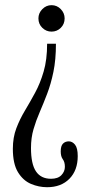

<svg xmlns="http://www.w3.org/2000/svg" viewBox="-20 -590 340 762"><path d="M184.5 -569.5Q206 -569.5 221.2 -553.8Q236.5 -538 236.5 -517Q236.5 -494.5 221.2 -479.5Q206 -464.5 184.5 -464.5Q163.5 -464.5 148 -479.5Q132.5 -494.5 132.5 -517Q132.5 -538 148 -553.8Q163.5 -569.5 184.5 -569.5ZM202 -416.5Q202 -353 192 -304.8Q182 -256.5 167.2 -218Q152.5 -179.5 137.8 -145.5Q123 -111.5 113 -77.2Q103 -43 103 -2.5Q103 61 122.8 90.2Q142.5 119.5 182.5 119.5Q210 119.5 223.8 105Q237.5 90.5 237.5 72Q237.5 53 229.2 42Q221 31 221 11Q221 -11 230 -20Q239 -29 253 -29Q267 -29 277.8 -15.8Q288.5 -2.5 288.5 29.5Q288.5 86 255.5 119.5Q222.5 153 167 153Q134 153 102.8 139.8Q71.5 126.5 51.2 93.2Q31 60 31 0.5Q31 -44.5 44.8 -80.8Q58.5 -117 78.8 -150.8Q99 -184.5 119.2 -221.8Q139.5 -259 153.2 -306Q167 -353 167 -416.5Z"/></svg>

Font: Imbue 10pt
Style: Regular
Weight: 400
Designer: Tyler Finck
Foundry: Etcetera Type Company
Version: Version 1.102; ttfautohint (v1.8.3)